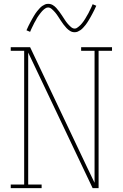

<svg xmlns="http://www.w3.org/2000/svg" viewBox="-20 -981 640 1001"><path d="M36 0V-19H106V-716H36V-735H137L434 -109L473 -28V-716H403V-735H564V-716H494V0H463L127 -707V-19H197V0ZM369 -813Q356 -813 345.5 -819.5Q335 -826 326.5 -835Q318 -844 311 -853.5Q304 -863 297 -873.5Q290 -884 283 -895Q276 -906 268.5 -915Q261 -924 251 -933Q241 -942 231 -942Q226 -942 223.5 -941Q221 -940 217.5 -938Q214 -936 209.5 -932.5Q205 -929 200 -923.5Q195 -918 192.5 -914.5Q190 -911 187.5 -908Q185 -905 183 -902Q181 -899 178.5 -895.5Q176 -892 173.5 -888Q171 -884 169 -879.5Q167 -875 164 -870.5Q161 -866 158.5 -861Q156 -856 153.5 -850.5Q151 -845 148 -839.5Q145 -834 142.5 -828Q140 -822 137 -815L118 -823Q123 -835 128 -845Q133 -855 138 -864.5Q143 -874 147.5 -882Q152 -890 156.5 -897.5Q161 -905 165 -911Q169 -917 173.5 -922.5Q178 -928 185.5 -936.5Q193 -945 200.5 -950Q208 -955 215 -958Q222 -961 231 -961Q244 -961 254.5 -955Q265 -949 273.5 -939.5Q282 -930 289 -920.5Q296 -911 303 -900.5Q310 -890 317 -879Q324 -868 331.5 -859Q339 -850 349 -841Q359 -832 369 -832Q374 -832 376.5 -833Q379 -834 382.5 -836.5Q386 -839 390.5 -842.5Q395 -846 400 -851Q405 -856 407.5 -859.5Q410 -863 412.5 -866Q415 -869 417 -872Q419 -875 421.5 -879Q424 -883 426.5 -887Q429 -891 431 -895Q433 -899 436 -903.5Q439 -908 441.5 -913Q444 -918 446.5 -923.5Q449 -929 452 -934.5Q455 -940 457.5 -946Q460 -952 463 -959L482 -951Q477 -940 472 -929.5Q467 -919 462 -910Q457 -901 452.5 -892.5Q448 -884 443.5 -877Q439 -870 435 -863.5Q431 -857 426.5 -851.5Q422 -846 414.5 -837.5Q407 -829 399.5 -824Q392 -819 385 -816Q378 -813 369 -813Z"/></svg>

Font: Iosevka Etoile Thin
Style: Regular
Weight: 100
Designer: Belleve Invis
Foundry: Belleve Invis
Version: Version 22.1.2; ttfautohint (v1.8.4)